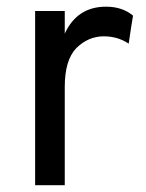

<svg xmlns="http://www.w3.org/2000/svg" viewBox="-20 -543 429 563"><path d="M83 0Q83 -127.9 83 -510.7Q104.5 -510.7 169.9 -510.7Q169.9 -494.1 169.9 -444.3Q206.1 -523.4 291 -523.4Q338.9 -523.4 370.1 -497.1Q365.2 -469.7 357.4 -415Q325.2 -436.5 284.2 -436.5Q239.3 -436.5 204.1 -402.3Q169.9 -367.2 169.9 -288.1Q169.9 -192.4 169.9 0Q148.4 0 83 0Z"/></svg>

Font: Overpass
Style: Regular
Weight: 400
Designer: Delve Withrington, Thomas Jockin
Version: Version 3.000;DELV;Overpass; ttfautohint (v1.5)